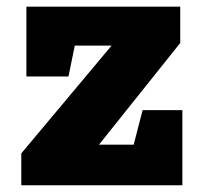

<svg xmlns="http://www.w3.org/2000/svg" viewBox="-20 -548 603 568"><path d="M519.5 -222.2V0H43V-94.2L310.1 -413.1H201.2L182.6 -321.8H58.1V-528.3H513.2V-420.9L272.9 -120.1H375.5L401.9 -222.2Z"/></svg>

Font: Battambang Black
Style: Regular
Weight: 900
Designer: Danh Hong
Version: Version 8.002; ttfautohint (v1.8.3)